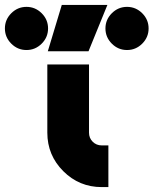

<svg xmlns="http://www.w3.org/2000/svg" viewBox="-118 -763 626 783"><path d="M75 -500V-222Q75 -130 140 -65Q205 0 297 0H324V-170H297Q275 -170 260 -185Q245 -200 245 -222V-500ZM77 -554H243L320 -743H134ZM-10 -735Q-46 -735 -72 -709Q-98 -683 -98 -647Q-98 -611 -72 -585Q-46 -559 -10 -559Q26 -559 52 -585Q78 -611 78 -647Q78 -683 52 -709Q26 -735 -10 -735ZM400 -735Q364 -735 338 -709Q312 -683 312 -647Q312 -611 338 -585Q364 -559 400 -559Q436 -559 462 -585Q488 -611 488 -647Q488 -683 462 -709Q436 -735 400 -735Z"/></svg>

Font: Unageo
Style: Black
Weight: 900
Designer: Richard Sepsi
Foundry: Richard Sepsi
Version: Version 2.000